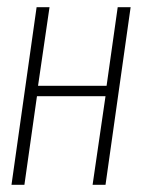

<svg xmlns="http://www.w3.org/2000/svg" viewBox="-20 -515 396 535"><path d="M12 0 82 -495H118L86 -276H277L308 -495H344L274 0H238L274 -247H83L48 0Z"/></svg>

Font: Alumni Sans ExtraLight
Style: Italic
Weight: 250
Italic angle: -8°
Version: Version 1.016